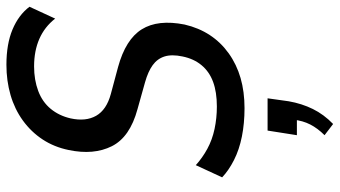

<svg xmlns="http://www.w3.org/2000/svg" viewBox="-244 -510 1032 583"><g transform="rotate(-90 271.5 -218.0)"><path d="M235 9Q189 9 149 1Q109 -7 77.5 -23Q46 -39 25 -59L62 -139Q84 -119 111.5 -104Q139 -89 172 -82Q205 -75 240 -75Q284 -75 315 -86.5Q346 -98 365.5 -121.5Q385 -145 392 -179Q399 -212 392 -234Q385 -256 365.5 -270Q346 -284 314 -293L232 -316Q147 -339 119.5 -394Q92 -449 108 -525Q117 -569 140 -604Q163 -639 197.5 -664Q232 -689 275 -701.5Q318 -714 367 -714Q430 -714 474 -695.5Q518 -677 543 -644L507 -566Q482 -598 445.5 -614Q409 -630 362 -630Q321 -630 287.5 -617.5Q254 -605 233 -579.5Q212 -554 204 -519Q194 -473 212 -441.5Q230 -410 278 -397L360 -375Q444 -352 474.5 -303Q505 -254 489 -173Q479 -130 457 -96.5Q435 -63 401.5 -39Q368 -15 326.5 -3Q285 9 235 9ZM187 278 153 252Q174 231 185.5 208.5Q197 186 200 158L215 168H153L167 79H265L256 143Q249 183 232.5 216.5Q216 250 187 278Z"/></g></svg>

Font: Nunito Sans 10pt Condensed SemiBold
Style: Italic
Weight: 600
Width: 3
Italic angle: -9°
Designer: Vernon Adams
Foundry: Vernon Adams
Version: Version 3.101;gftools[0.9.27]